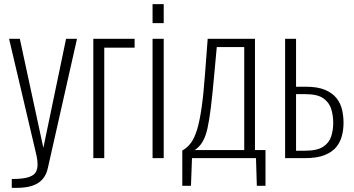

<svg xmlns="http://www.w3.org/2000/svg" viewBox="-20 -766 1717 930"><path d="M37 144V101Q94 101 120.5 91.5Q147 82 154.5 66Q162 50 162 31Q162 11 157 -12Q152 -35 146 -59L24 -578H76L190 -50L300 -578H353L212 47Q205 80 186.5 101.5Q168 123 137 133.5Q106 144 59 144Z M432 0V-578H632V-535H485V0Z M719 0V-578H773V0ZM719 -654V-746H773V-654Z M863 134V-37Q887 -50 904.5 -73.5Q922 -97 934.5 -138Q947 -179 956.5 -244.5Q966 -310 973 -407L986 -578H1215V-39H1266V134H1224L1220 0H910L905 134ZM923 -39H1163V-538H1030L1017 -397Q1009 -308 1001.5 -246.5Q994 -185 985 -144.5Q976 -104 961 -79Q946 -54 923 -39Z M1361 0V-578H1414V-346Q1415 -346 1426 -346Q1437 -346 1448.5 -346Q1460 -346 1460 -346Q1519 -346 1555 -330.5Q1591 -315 1610.5 -290Q1630 -265 1637 -234Q1644 -203 1644 -171Q1644 -140 1636.5 -109.5Q1629 -79 1609.5 -54.5Q1590 -30 1553 -15Q1516 0 1457 0ZM1414 -36H1457Q1516 -36 1545 -55Q1574 -74 1584 -104.5Q1594 -135 1594 -171Q1594 -206 1584.5 -237.5Q1575 -269 1546.5 -289.5Q1518 -310 1459 -310Q1458 -310 1443 -310Q1428 -310 1414 -310Z"/></svg>

Font: Oswald ExtraLight
Style: Regular
Weight: 250
Designer: Vernon Adams
Foundry: Vernon Adams
Version: Version 4.103;gftools[0.9.33.dev8+g029e19f]